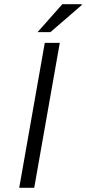

<svg xmlns="http://www.w3.org/2000/svg" viewBox="-20 -889 408 909"><path d="M71 0 192 -686H263L142 0ZM158 -737 275 -869H366L368 -866L219 -737Z"/></svg>

Font: Archivo Expanded ExtraLight
Style: Italic
Weight: 250
Width: 7
Italic angle: -10°
Designer: Hector Gatti
Foundry: Omnibus-Type
Version: Version 2.001